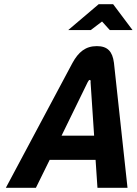

<svg xmlns="http://www.w3.org/2000/svg" viewBox="-20 -900 655 920"><path d="M327 -598 8 0H152L218 -134H438L447 0H591L526 -599C519 -654 495 -679 444 -679C390 -679 356 -651 327 -598ZM275 -250 400 -506C404 -514 407 -517 410 -517C414 -517 415 -513 414 -506L431 -250ZM307 -756H415L469 -797L506 -756H615L522 -880H453Z"/></svg>

Font: LT Wave Mono Bold
Style: Italic
Weight: 700
Designer: Daniel Lyons
Version: Version 2.5 (Glyphs App)